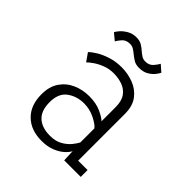

<svg xmlns="http://www.w3.org/2000/svg" viewBox="-186 -788 923 923"><g transform="rotate(45 275.0 -326.5)"><path d="M242.5 11Q170 11 127 -31Q84 -73 84 -147.5Q84 -200.5 107.8 -235Q131.5 -269.5 170 -286.5Q208.5 -303.5 253.5 -303.5Q300.5 -303.5 334.2 -288Q368 -272.5 380 -259.5V-355.5Q380 -397 363.2 -420.8Q346.5 -444.5 318.8 -454.5Q291 -464.5 258.5 -464.5Q228.5 -464.5 202.2 -454.5Q176 -444.5 156.5 -431Q137 -417.5 127.5 -407.5L98.5 -449Q110.5 -461 134.5 -475.8Q158.5 -490.5 192 -501.2Q225.5 -512 265.5 -512Q307 -512 345.8 -497.5Q384.5 -483 409.5 -450.5Q434.5 -418 434.5 -364V-46.5H498.5V0H386L383.5 -60Q377 -46 359 -29.5Q341 -13 311.8 -1Q282.5 11 242.5 11ZM254 -35Q292 -35 317.8 -50Q343.5 -65 358.8 -84.2Q374 -103.5 380 -115.5V-211.5Q367.5 -227.5 333 -244.5Q298.5 -261.5 260 -261.5Q211.5 -261.5 175 -235Q138.5 -208.5 138.5 -148.5Q138.5 -90.5 168.8 -62.8Q199 -35 254 -35ZM326 -568.5Q303 -568.5 288.2 -577.8Q273.5 -587 261.5 -597Q250.5 -606 239.5 -613Q228.5 -620 214 -620Q187.5 -620 173.2 -603.5Q159 -587 153.5 -576.5L119.5 -604.5Q122 -611.5 134.2 -625.8Q146.5 -640 166.8 -652Q187 -664 213.5 -664Q236.5 -664 251.2 -655Q266 -646 277.5 -635.5Q288.5 -626 299.5 -618.8Q310.5 -611.5 325.5 -611.5Q351.5 -611.5 366 -628.5Q380.5 -645.5 386 -656.5L418.5 -628Q415.5 -621 404.8 -606.8Q394 -592.5 374.5 -580.5Q355 -568.5 326 -568.5Z"/></g></svg>

Font: Trispace SemiCondensed ExtraLight
Style: Regular
Weight: 200
Width: 4
Designer: Tyler Finck
Foundry: Etcetera Type Company
Version: Version 1.210; ttfautohint (v1.8.3)